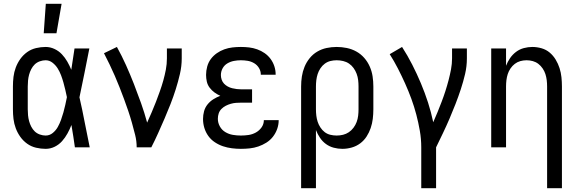

<svg xmlns="http://www.w3.org/2000/svg" viewBox="-20 -775 3040 1010"><path d="M220 8Q195 8 169.5 2Q144 -4 123 -19Q102 -34 87 -55Q72 -76 63 -100Q54 -124 51 -149Q48 -174 48 -200V-320Q48 -346 51 -371Q54 -396 63 -420Q72 -444 87 -465Q102 -486 123 -501Q144 -516 169.5 -522Q195 -528 220 -528Q244 -528 266.5 -517.5Q289 -507 305.5 -489.5Q322 -472 334 -451Q346 -430 355 -408Q359 -436 363.5 -464Q368 -492 372 -520H450Q437 -456 424.5 -391.5Q412 -327 398 -263Q413 -198 425.5 -132Q438 -66 452 0H374Q370 -29 365.5 -58Q361 -87 356 -116V-118Q347 -95 335 -73Q323 -51 306.5 -32.5Q290 -14 267.5 -3Q245 8 220 8ZM220 -62Q241 -62 257.5 -75.5Q274 -89 284 -107Q294 -125 301 -144.5Q308 -164 313.5 -183.5Q319 -203 323.5 -223.5Q328 -244 332 -264Q328 -283 323.5 -302.5Q319 -322 313.5 -341.5Q308 -361 301 -379.5Q294 -398 283.5 -415Q273 -432 256.5 -445Q240 -458 220 -458Q205 -458 189.5 -452.5Q174 -447 163 -436.5Q152 -426 144.5 -411.5Q137 -397 133 -382Q129 -367 127.5 -351.5Q126 -336 126 -320V-200Q126 -184 127.5 -168.5Q129 -153 133 -138Q137 -123 144.5 -108.5Q152 -94 163 -83.5Q174 -73 189.5 -67.5Q205 -62 220 -62ZM210 -600 221 -755H304L277 -600Z M699 0Q699 -33 691 -65Q683 -97 674 -129Q665 -161 654.5 -192Q644 -223 632.5 -254Q621 -285 609 -315.5Q597 -346 584 -376Q571 -406 556.5 -436Q542 -466 527 -495L595 -528Q621 -481 643 -432Q665 -383 684.5 -333Q704 -283 722 -232.5Q740 -182 754 -130Q766 -157 778 -184.5Q790 -212 800.5 -239.5Q811 -267 821 -295Q831 -323 839 -351.5Q847 -380 852.5 -409Q858 -438 858 -468V-520H936V-468Q936 -427 926.5 -386Q917 -345 904.5 -305.5Q892 -266 877 -227.5Q862 -189 845.5 -151Q829 -113 812 -75Q795 -37 776 0Z M1247 8Q1224 8 1200 5Q1176 2 1153.5 -5.5Q1131 -13 1110.5 -26.5Q1090 -40 1076 -59.5Q1062 -79 1055 -102Q1048 -125 1048 -149Q1048 -170 1053.5 -190Q1059 -210 1072 -226Q1085 -242 1102.5 -253Q1120 -264 1139 -271Q1123 -278 1108.5 -288.5Q1094 -299 1083 -313.5Q1072 -328 1068 -345.5Q1064 -363 1064 -381Q1064 -403 1070 -425Q1076 -447 1089 -464.5Q1102 -482 1120.5 -495Q1139 -508 1160 -515.5Q1181 -523 1203 -525.5Q1225 -528 1247 -528Q1269 -528 1290.5 -525.5Q1312 -523 1333 -515.5Q1354 -508 1372 -495.5Q1390 -483 1403 -465.5Q1416 -448 1423 -427Q1430 -406 1430 -384V-382H1352V-383Q1352 -401 1342.5 -417Q1333 -433 1317 -442.5Q1301 -452 1283 -455Q1265 -458 1247 -458Q1229 -458 1210.5 -454.5Q1192 -451 1176 -441.5Q1160 -432 1151 -415.5Q1142 -399 1142 -380Q1142 -368 1146 -356Q1150 -344 1158.5 -335Q1167 -326 1178 -320Q1189 -314 1201 -311Q1213 -308 1225.5 -306.5Q1238 -305 1250 -305H1306V-235H1250Q1236 -235 1222 -234Q1208 -233 1194 -229Q1180 -225 1167.5 -218.5Q1155 -212 1145 -202Q1135 -192 1130.5 -178.5Q1126 -165 1126 -150Q1126 -129 1136.5 -110Q1147 -91 1165.5 -80Q1184 -69 1205 -65.5Q1226 -62 1247 -62Q1268 -62 1288 -65Q1308 -68 1326 -78Q1344 -88 1356 -105Q1368 -122 1368 -143H1446V-142Q1446 -119 1438 -96.5Q1430 -74 1415.5 -55.5Q1401 -37 1381 -24.5Q1361 -12 1339 -4.5Q1317 3 1294 5.5Q1271 8 1247 8Z M1564 215V-320Q1564 -347 1568 -373Q1572 -399 1582 -423.5Q1592 -448 1609 -469Q1626 -490 1649 -503.5Q1672 -517 1698 -522.5Q1724 -528 1751 -528Q1778 -528 1804.5 -522.5Q1831 -517 1854.5 -504Q1878 -491 1896 -470.5Q1914 -450 1925 -425Q1936 -400 1940 -373.5Q1944 -347 1944 -320V-200Q1944 -175 1941 -150Q1938 -125 1930 -101.5Q1922 -78 1908.5 -57Q1895 -36 1875 -21Q1855 -6 1830.5 1Q1806 8 1781 8Q1758 8 1735.5 2Q1713 -4 1694.5 -17.5Q1676 -31 1663 -50.5Q1650 -70 1642 -91V215ZM1751 -62Q1768 -62 1784.5 -66Q1801 -70 1815 -79.5Q1829 -89 1839.5 -103Q1850 -117 1856 -133Q1862 -149 1864 -166Q1866 -183 1866 -200V-320Q1866 -337 1864 -354Q1862 -371 1856 -387Q1850 -403 1840 -417Q1830 -431 1816 -440.5Q1802 -450 1785 -454Q1768 -458 1751 -458Q1734 -458 1718 -454Q1702 -450 1688.5 -440Q1675 -430 1665.5 -415.5Q1656 -401 1651 -385.5Q1646 -370 1644 -353.5Q1642 -337 1642 -320V-200Q1642 -183 1644 -166.5Q1646 -150 1651 -134.5Q1656 -119 1665.5 -104.5Q1675 -90 1688 -80Q1701 -70 1717.5 -66Q1734 -62 1751 -62Z M2196 215V0Q2196 -44 2188.5 -87Q2181 -130 2170 -172Q2159 -214 2144 -255Q2129 -296 2111 -336Q2093 -376 2073 -415Q2053 -454 2030 -490L2095 -528Q2124 -483 2148.5 -435Q2173 -387 2194 -337Q2215 -287 2231.5 -236Q2248 -185 2259 -132Q2271 -159 2282 -186Q2293 -213 2303.5 -240.5Q2314 -268 2323 -296Q2332 -324 2339.5 -352.5Q2347 -381 2352.5 -410Q2358 -439 2358 -468V-520H2436V-468Q2436 -426 2426.5 -385.5Q2417 -345 2404 -305.5Q2391 -266 2376 -227.5Q2361 -189 2344.5 -150.5Q2328 -112 2310 -74.5Q2292 -37 2274 0V215Z M2858 215V-320Q2858 -337 2856 -353.5Q2854 -370 2849 -385.5Q2844 -401 2834.5 -415Q2825 -429 2812 -439Q2799 -449 2783 -453.5Q2767 -458 2750 -458Q2733 -458 2717 -453.5Q2701 -449 2688 -439Q2675 -429 2665.5 -415Q2656 -401 2651 -385.5Q2646 -370 2644 -353.5Q2642 -337 2642 -320V0H2564V-520H2642V-429Q2650 -450 2663 -469Q2676 -488 2694.5 -502Q2713 -516 2735.5 -522Q2758 -528 2780 -528Q2805 -528 2829 -521Q2853 -514 2871.5 -498.5Q2890 -483 2903 -461.5Q2916 -440 2923.5 -416.5Q2931 -393 2933.5 -368.5Q2936 -344 2936 -320V215Z"/></svg>

Font: Iosevka Curly
Style: Regular
Weight: 400
Monospace: yes
Designer: Belleve Invis
Foundry: Belleve Invis
Version: Version 22.1.2; ttfautohint (v1.8.4)